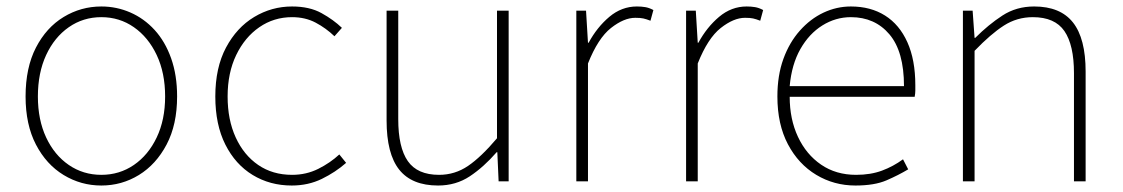

<svg xmlns="http://www.w3.org/2000/svg" viewBox="-20 -560 3469 593"><path d="M293 13Q230 13 176.5 -19.5Q123 -52 91 -113.5Q59 -175 59 -262Q59 -351 91 -413Q123 -475 176.5 -507.5Q230 -540 293 -540Q340 -540 382.5 -521.5Q425 -503 457.5 -467.5Q490 -432 508.5 -380Q527 -328 527 -262Q527 -175 494.5 -113.5Q462 -52 409 -19.5Q356 13 293 13ZM293 -20Q349 -20 393.5 -50.5Q438 -81 464 -135.5Q490 -190 490 -262Q490 -335 464 -390Q438 -445 393.5 -476Q349 -507 293 -507Q237 -507 192.5 -476Q148 -445 122.5 -390Q97 -335 97 -262Q97 -190 122.5 -135.5Q148 -81 192.5 -50.5Q237 -20 293 -20Z M881 13Q814 13 760.5 -19.5Q707 -52 676 -113.5Q645 -175 645 -262Q645 -351 678 -413Q711 -475 765 -507.5Q819 -540 882 -540Q936 -540 973 -519.5Q1010 -499 1036 -474L1013 -448Q987 -473 955 -490Q923 -507 882 -507Q826 -507 781 -476Q736 -445 709.5 -390Q683 -335 683 -262Q683 -190 708 -135.5Q733 -81 777.5 -50.5Q822 -20 882 -20Q926 -20 963 -38.5Q1000 -57 1028 -83L1049 -57Q1016 -28 974 -7.5Q932 13 881 13Z M1333 13Q1252 13 1213 -36Q1174 -85 1174 -188V-527H1210V-192Q1210 -105 1239.5 -62.5Q1269 -20 1336 -20Q1385 -20 1425.5 -47.5Q1466 -75 1515 -133V-527H1551V0H1520L1516 -90H1514Q1474 -44 1431 -15.5Q1388 13 1333 13Z M1760 0V-527H1790L1796 -428H1798Q1824 -476 1862 -508Q1900 -540 1947 -540Q1961 -540 1973 -538Q1985 -536 1998 -529L1989 -496Q1976 -501 1967 -503Q1958 -505 1942 -505Q1907 -505 1867 -473.5Q1827 -442 1796 -364V0Z M2099 0V-527H2129L2135 -428H2137Q2163 -476 2201 -508Q2239 -540 2286 -540Q2300 -540 2312 -538Q2324 -536 2337 -529L2328 -496Q2315 -501 2306 -503Q2297 -505 2281 -505Q2246 -505 2206 -473.5Q2166 -442 2135 -364V0Z M2622 13Q2556 13 2501 -20Q2446 -53 2413.5 -114.5Q2381 -176 2381 -262Q2381 -327 2399.5 -378Q2418 -429 2450.5 -465.5Q2483 -502 2523.5 -521Q2564 -540 2608 -540Q2669 -540 2713.5 -512Q2758 -484 2782.5 -429.5Q2807 -375 2807 -297Q2807 -289 2807 -280.5Q2807 -272 2805 -261H2419Q2419 -192 2444.5 -137.5Q2470 -83 2516 -51.5Q2562 -20 2624 -20Q2669 -20 2704 -33Q2739 -46 2769 -68L2785 -37Q2755 -19 2718 -3Q2681 13 2622 13ZM2419 -294H2772Q2772 -401 2727 -454Q2682 -507 2608 -507Q2561 -507 2520 -481.5Q2479 -456 2452 -408.5Q2425 -361 2419 -294Z M2954 0V-527H2984L2990 -443H2992Q3033 -484 3076 -512Q3119 -540 3174 -540Q3255 -540 3294 -490.5Q3333 -441 3333 -339V0H3297V-334Q3297 -421 3267.5 -464Q3238 -507 3170 -507Q3121 -507 3080.5 -481Q3040 -455 2990 -403V0Z"/></svg>

Font: Noto Sans HK Thin Thin
Style: Regular
Weight: 250
Version: Version 2.004-H2;hotconv 1.0.118;makeotfexe 2.5.65603